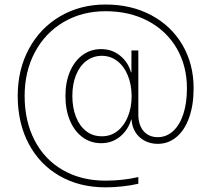

<svg xmlns="http://www.w3.org/2000/svg" viewBox="-20 -719 927 841"><path d="M266.6 -298.8Q266.6 -358.9 286.4 -405.5Q306.2 -452.1 341.8 -478Q377.4 -503.9 422.9 -503.9Q470.2 -503.9 505.6 -475.6Q541 -447.3 553.7 -402.3H555.7V-498H585.9V-216.8Q586.4 -169.9 609.6 -144Q632.8 -118.2 670.9 -118.2Q709 -118.2 738 -144.5Q767.1 -170.9 783 -219.2Q798.8 -267.6 798.8 -332Q798.8 -430.2 754.2 -507.1Q709.5 -584 628.4 -627Q547.4 -669.9 442.4 -669.9Q339.4 -669.9 258.5 -622.3Q177.7 -574.7 132.8 -490.2Q87.9 -405.8 87.9 -298.8Q87.9 -188.5 131.6 -104.2Q175.3 -20 255.6 26.1Q335.9 72.3 442.4 72.3Q517.6 72.3 585.9 56.6V85.9Q554.2 93.3 516.1 97.4Q478 101.6 442.4 101.6Q328.1 101.6 241 51.5Q153.8 1.5 105.7 -89.4Q57.6 -180.2 57.6 -298.8Q57.6 -414.1 106.9 -505.4Q156.2 -596.7 243.9 -647.9Q331.5 -699.2 442.4 -699.2Q555.2 -699.2 642.8 -652.3Q730.5 -605.5 779.3 -522Q828.1 -438.5 828.1 -332Q828.1 -258.8 808.3 -203.6Q788.6 -148.4 752.9 -118.7Q717.3 -88.9 670.9 -88.9Q639.6 -88.9 614.3 -102.1Q588.9 -115.2 573.5 -139.4Q558.1 -163.6 556.2 -195.3H554.7Q541 -149.4 505.9 -120.6Q470.7 -91.8 422.9 -91.8Q377 -91.8 341.6 -117.9Q306.2 -144 286.4 -190.9Q266.6 -237.8 266.6 -298.8ZM556.6 -298.8Q556.2 -348.6 539.8 -388.7Q523.4 -428.7 494.1 -451.4Q464.8 -474.1 426.8 -474.6Q388.2 -474.6 358.6 -452.4Q329.1 -430.2 313 -390.4Q296.9 -350.6 296.9 -298.8Q296.9 -247.1 313 -206.5Q329.1 -166 358.4 -143.8Q387.7 -121.6 426.8 -122.1Q464.8 -122.1 494.4 -145Q523.9 -168 540.3 -208.5Q556.6 -249 556.6 -298.8Z"/></svg>

Font: Pretendard JP Thin
Style: Regular
Weight: 100
Designer: Base glyphs from Inter by Rasmus Andersson; Hangeul glyphs from Noto Sans CJK(Source Han Sans) by Jang Soo-young and Kan
Foundry: Kil Hyung-jin
Version: Version 1.309